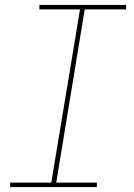

<svg xmlns="http://www.w3.org/2000/svg" viewBox="-20 -755 540 775"><path d="M21 0V-18H187L303 -717H139V-735H489V-717H322L207 -18H371V0Z"/></svg>

Font: Iosevka Slab Thin Oblique
Style: Regular
Weight: 100
Italic angle: -9°
Monospace: yes
Designer: Belleve Invis
Foundry: Belleve Invis
Version: Version 11.1.0; ttfautohint (v1.8.3)